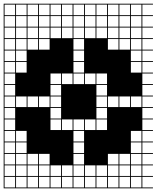

<svg xmlns="http://www.w3.org/2000/svg" viewBox="-20 -900 852 1045"><path d="M0 125V-879.8H812.5V-875H754.8V-817.3H812.5V-812.5H754.8V-754.8H812.5V-750H754.8V-692.3H812.5V-687.5H754.8V-629.8H812.5V-625H754.8V-567.3H812.5V-562.5H754.8V-504.8H812.5V-500H754.8V-442.3H812.5V-437.5H754.8V-379.8H812.5V-375H754.8V-317.3H812.5V-312.5H754.8V-254.8H812.5V-250H754.8V-192.3H812.5V-187.5H754.8V-129.8H812.5V-125H754.8V-67.3H812.5V-62.5H754.8V-4.8H812.5V0H754.8V57.7H812.5V62.5H754.8V120.2H812.5V125ZM692.3 -817.3H750V-875H692.3ZM629.8 -817.3H687.5V-875H629.8ZM567.3 -817.3H625V-875H567.3ZM504.8 -817.3H562.5V-875H504.8ZM442.3 -817.3H500V-875H442.3ZM379.8 -817.3H437.5V-875H379.8ZM317.3 -817.3H375V-875H317.3ZM254.8 -817.3H312.5V-875H254.8ZM4.8 -817.3H62.5V-875H4.8ZM192.3 -817.3H250V-875H192.3ZM129.8 -817.3H187.5V-875H129.8ZM67.3 -817.3H125V-875H67.3ZM692.3 -754.8H750V-812.5H692.3ZM629.8 -754.8H687.5V-812.5H629.8ZM567.3 -754.8H625V-812.5H567.3ZM504.8 -754.8H562.5V-812.5H504.8ZM442.3 -754.8H500V-812.5H442.3ZM379.8 -754.8H437.5V-812.5H379.8ZM317.3 -754.8H375V-812.5H317.3ZM4.8 -754.8H62.5V-812.5H4.8ZM254.8 -754.8H312.5V-812.5H254.8ZM192.3 -754.8H250V-812.5H192.3ZM129.8 -754.8H187.5V-812.5H129.8ZM67.3 -754.8H125V-812.5H67.3ZM317.3 -692.3H375V-750H317.3ZM67.3 -692.3H125V-750H67.3ZM692.3 -692.3H750V-750H692.3ZM629.8 -692.3H687.5V-750H629.8ZM567.3 -692.3H625V-750H567.3ZM129.8 -692.3H187.5V-750H129.8ZM504.8 -692.3H562.5V-750H504.8ZM442.3 -692.3H500V-750H442.3ZM379.8 -692.3H437.5V-750H379.8ZM192.3 -692.3H250V-750H192.3ZM4.8 -692.3H62.5V-750H4.8ZM254.8 -692.3H312.5V-750H254.8ZM67.3 -629.8H125V-687.5H67.3ZM692.3 -629.8H750V-687.5H692.3ZM629.8 -629.8H687.5V-687.5H629.8ZM129.8 -629.8H187.5V-687.5H129.8ZM567.3 -629.8H625V-687.5H567.3ZM379.8 -629.8H437.5V-687.5H379.8ZM192.3 -629.8H250V-687.5H192.3ZM4.8 -629.8H62.5V-687.5H4.8ZM692.3 -567.3H750V-625H692.3ZM379.8 -567.3H437.5V-625H379.8ZM4.8 -567.3H62.5V-625H4.8ZM67.3 -567.3H125V-625H67.3ZM4.8 -504.8H62.5V-562.5H4.8ZM67.3 -504.8H125V-562.5H67.3ZM692.3 -504.8H750V-562.5H692.3ZM379.8 -504.8H437.5V-562.5H379.8ZM254.8 -442.3H312.5V-500H254.8ZM317.3 -442.3H375V-500H317.3ZM504.8 -442.3H562.5V-500H504.8ZM442.3 -442.3H500V-500H442.3ZM4.8 -442.3H62.5V-500H4.8ZM379.8 -442.3H437.5V-500H379.8ZM254.8 -379.8H312.5V-437.5H254.8ZM504.8 -379.8H562.5V-437.5H504.8ZM4.8 -379.8H62.5V-437.5H4.8ZM254.8 -317.3H312.5V-375H254.8ZM67.3 -317.3H125V-375H67.3ZM692.3 -317.3H750V-375H692.3ZM629.8 -317.3H687.5V-375H629.8ZM129.8 -317.3H187.5V-375H129.8ZM567.3 -317.3H625V-375H567.3ZM504.8 -317.3H562.5V-375H504.8ZM4.8 -317.3H62.5V-375H4.8ZM192.3 -317.3H250V-375H192.3ZM504.8 -254.8H562.5V-312.5H504.8ZM254.8 -254.8H312.5V-312.5H254.8ZM4.8 -254.8H62.5V-312.5H4.8ZM254.8 -192.3H312.5V-250H254.8ZM379.8 -192.3H437.5V-250H379.8ZM317.3 -192.3H375V-250H317.3ZM4.8 -192.3H62.5V-250H4.8ZM442.3 -192.3H500V-250H442.3ZM504.8 -192.3H562.5V-250H504.8ZM437.5 -187.5H379.8V-129.8H437.5ZM67.3 -129.8H125V-187.5H67.3ZM692.3 -129.8H750V-187.5H692.3ZM4.8 -129.8H62.5V-187.5H4.8ZM692.3 -67.3H750V-125H692.3ZM67.3 -67.3H125V-125H67.3ZM379.8 -67.3H437.5V-125H379.8ZM4.8 -67.3H62.5V-125H4.8ZM692.3 -4.8H750V-62.5H692.3ZM192.3 -4.8H250V-62.5H192.3ZM4.8 -4.8H62.5V-62.5H4.8ZM67.3 -4.8H125V-62.5H67.3ZM129.8 -4.8H187.5V-62.5H129.8ZM629.8 -4.8H687.5V-62.5H629.8ZM567.3 -4.8H625V-62.5H567.3ZM379.8 -4.8H437.5V-62.5H379.8ZM192.3 57.7H250V0H192.3ZM567.3 57.7H625V0H567.3ZM629.8 57.7H687.5V0H629.8ZM442.3 57.7H500V0H442.3ZM317.3 57.7H375V0H317.3ZM67.3 57.7H125V0H67.3ZM129.8 57.7H187.5V0H129.8ZM4.8 57.7H62.5V0H4.8ZM692.3 57.7H750V0H692.3ZM504.8 57.7H562.5V0H504.8ZM254.8 57.7H312.5V0H254.8ZM379.8 57.7H437.5V0H379.8ZM442.3 120.2H500V62.5H442.3ZM567.3 120.2H625V62.5H567.3ZM254.8 120.2H312.5V62.5H254.8ZM379.8 120.2H437.5V62.5H379.8ZM692.3 120.2H750V62.5H692.3ZM192.3 120.2H250V62.5H192.3ZM504.8 120.2H562.5V62.5H504.8ZM317.3 120.2H375V62.5H317.3ZM129.8 120.2H187.5V62.5H129.8ZM67.3 120.2H125V62.5H67.3ZM4.8 120.2H62.5V62.5H4.8ZM629.8 120.2H687.5V62.5H629.8Z"/></svg>

Font: Yarndings 12 Charted
Style: Regular
Weight: 400
Designer: Sarah Cadigan-Fried
Version: Version 1.000; ttfautohint (v1.8.4.7-5d5b)